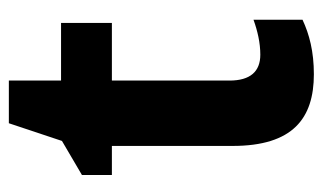

<svg xmlns="http://www.w3.org/2000/svg" viewBox="-164 -538 712 423"><g transform="rotate(-90 191.5 -326.0)"><path d="M283 -108C246 -108 226 -130 226 -176V-435H353V-547H226V-662H132L93 -545L18 -501V-435H82V-169C82 -36 143 10 240 10C290 10 328 0 360 -15V-123C335 -114 309 -108 283 -108Z"/></g></svg>

Font: Noto Sans Lao Looped SemiCondensed
Style: Bold
Weight: 700
Width: 4
Designer: Mark Frömberg, Ben Mitchell
Foundry: The Fontpad Ltd
Version: Version 1.002